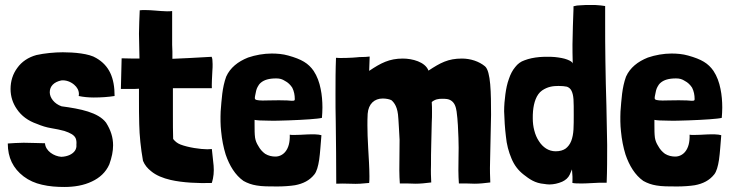

<svg xmlns="http://www.w3.org/2000/svg" viewBox="-20 -728 2912 764"><path d="M236 16C275 16 313 10 346 -6C376 -20 401 -42 415 -74C425 -102 430 -126 430 -150C430 -181 421 -210 402 -240C371 -281 300 -295 225 -305C196 -315 178 -339 178 -361C178 -385 195 -402 224 -408C242 -410 261 -403 275 -391C287 -381 294 -368 294 -354C294 -352 294 -349 293 -346C312 -342 332 -340 353 -340C383 -340 411 -342 436 -346C436 -418 415 -467 363 -497C335 -515 274 -520 230 -520C197 -520 156 -516 125 -509C92 -500 66 -482 49 -458C31 -434 22 -405 22 -374C22 -344 31 -317 47 -294C65 -267 92 -247 127 -235C146 -227 165 -221 184 -218C203 -215 221 -211 236 -207C260 -199 275 -191 281 -178C284 -171 285 -162 284 -152C285 -144 283 -135 278 -128C269 -115 250 -105 224 -104C195 -106 161 -127 159 -158C135 -158 108 -160 74 -160C51 -160 30 -158 11 -157C11 -101 32 -58 74 -26C95 -10 120 1 147 7C176 14 207 16 236 16Z M823 0C830 -23 832 -45 830 -69C827 -100 827 -97 823 -135C818 -135 812 -134 805 -134C778 -134 729 -141 698 -153C685 -158 676 -166 669 -175C668 -205 668 -237 668 -272V-377H823C822 -388 824 -429 825 -445C826 -455 826 -465 826 -473C826 -487 825 -497 822 -502C788 -500 755 -498 732 -497C709 -496 687 -495 666 -494V-523L665 -550V-684C658 -683 651 -683 644 -683C628 -683 614 -685 597 -686C585 -687 570 -688 557 -688C550 -688 542 -688 536 -687C535 -671 533 -609 533 -594C533 -576 535 -511 535 -495C515 -495 498 -495 464 -496L461 -374H500C511 -374 522 -374 533 -375V-332C533 -299 533 -266 534 -234C535 -188 540 -139 549 -88C556 -71 567 -58 581 -47C601 -30 629 -19 659 -12C706 -1 773 2 823 0Z M1083 14C1109 14 1135 12 1154 9C1186 3 1212 -10 1231 -34C1240 -45 1246 -66 1250 -92C1254 -120 1256 -155 1259 -190C1246 -194 1224 -194 1201 -193C1183 -192 1165 -191 1150 -191C1143 -191 1138 -191 1133 -192C1134 -162 1128 -140 1116 -125C1106 -112 1091 -105 1076 -105C1062 -105 1048 -108 1035 -116C1024 -124 1015 -134 1008 -147C1001 -158 997 -168 995 -180C993 -195 993 -211 993 -233V-251C1003 -249 1021 -248 1044 -248C1069 -247 1099 -248 1128 -249C1187 -251 1247 -255 1261 -259C1262 -272 1263 -286 1263 -300C1263 -325 1261 -350 1256 -374C1251 -400 1242 -425 1228 -446C1207 -476 1181 -492 1127 -507C1106 -513 1083 -515 1061 -515C1030 -515 996 -509 967 -499C947 -491 929 -481 914 -468C900 -456 888 -441 880 -423C864 -379 862 -333 858 -284C857 -258 857 -231 860 -205C863 -173 869 -142 878 -113C893 -69 916 -31 949 -8C965 1 982 7 1001 10C1022 14 1053 14 1083 14ZM1141 -327C1132 -328 1117 -329 1090 -329C1060 -329 1039 -328 1025 -328C1014 -328 1007 -329 1002 -330C996 -331 994 -334 994 -338C994 -342 995 -346 996 -351C998 -362 1000 -373 1005 -382C1008 -388 1012 -394 1018 -399C1031 -410 1050 -416 1079 -416C1094 -416 1103 -413 1114 -406C1126 -400 1136 -390 1143 -379C1150 -365 1153 -350 1153 -334C1153 -328 1152 -327 1141 -327Z M1318 3C1349 1 1395 5 1413 3L1449 0C1450 -7 1450 -16 1450 -27C1450 -60 1447 -105 1445 -140C1443 -176 1442 -202 1442 -229C1442 -244 1442 -258 1443 -275C1446 -315 1470 -336 1503 -336C1517 -336 1531 -333 1538 -329C1549 -319 1563 -302 1565 -257C1565 -261 1570 -177 1570 -172C1570 -148 1569 -64 1569 -50C1569 -31 1570 -13 1571 2C1594 2 1615 2 1634 3C1652 3 1673 1 1696 -2C1695 -22 1694 -45 1695 -72C1695 -98 1695 -125 1696 -154C1697 -182 1697 -211 1698 -240C1699 -255 1699 -269 1699 -282C1699 -296 1699 -309 1698 -322C1711 -333 1725 -335 1739 -335C1745 -335 1752 -335 1758 -334C1773 -332 1784 -323 1790 -310C1797 -295 1798 -275 1800 -257C1801 -247 1801 -238 1802 -230C1804 -190 1805 -164 1805 -140C1805 -112 1804 -88 1804 -50C1804 -31 1805 -13 1806 2C1829 2 1850 2 1869 3C1887 3 1908 1 1931 -2C1930 -25 1929 -51 1930 -81C1931 -107 1933 -243 1934 -271C1934 -358 1933 -444 1910 -464C1886 -484 1852 -495 1818 -495C1763 -495 1732 -478 1685 -447C1672 -482 1620 -495 1583 -495C1529 -495 1495 -477 1449 -446L1451 -503C1428 -500 1412 -502 1401 -500C1384 -498 1330 -496 1317 -498C1315 -450 1315 -402 1315 -355C1315 -317 1315 -280 1316 -243C1317 -161 1318 -79 1318 3Z M2166 6C2183 6 2201 2 2217 -5C2230 -11 2241 -20 2247 -33L2256 -54L2258 -25V-9C2258 -6 2257 -1 2258 0C2268 2 2279 2 2290 2C2302 2 2314 2 2326 1C2351 -1 2373 -1 2394 -1C2396 -50 2396 -100 2396 -151C2395 -202 2394 -254 2393 -308C2391 -364 2390 -425 2389 -484C2388 -540 2388 -594 2388 -638V-704C2377 -706 2365 -707 2350 -708H2309C2296 -707 2285 -707 2276 -706L2262 -703V-692C2261 -679 2258 -570 2258 -551C2258 -532 2258 -506 2259 -475C2258 -481 2250 -486 2237 -491C2224 -496 2207 -499 2188 -501C2179 -502 2169 -502 2158 -502C2148 -502 2138 -502 2127 -501C2105 -499 2085 -495 2067 -488C2052 -483 2040 -474 2030 -461C2019 -448 2011 -432 2005 -414C1998 -395 1994 -375 1991 -353C1988 -331 1986 -308 1986 -285C1987 -252 1989 -219 1993 -186C1996 -153 2004 -124 2015 -98C2026 -71 2042 -50 2064 -33C2086 -16 2108 1 2146 4C2152 5 2159 6 2166 6ZM2191 -126C2177 -126 2164 -130 2153 -137C2142 -144 2132 -154 2124 -167C2116 -179 2110 -193 2106 -209C2102 -224 2100 -240 2100 -257C2100 -266 2100 -276 2101 -286C2104 -319 2114 -352 2137 -368C2159 -383 2180 -386 2202 -386C2216 -386 2227 -385 2236 -383C2244 -380 2250 -375 2254 -367C2258 -359 2261 -348 2262 -333C2263 -318 2263 -297 2263 -271C2263 -250 2263 -230 2262 -213C2261 -195 2258 -180 2253 -167C2248 -154 2240 -144 2231 -137C2221 -130 2208 -126 2191 -126Z M2674 14C2700 14 2726 12 2745 9C2777 3 2803 -10 2822 -34C2831 -45 2837 -66 2841 -92C2845 -120 2847 -155 2850 -190C2837 -194 2815 -194 2792 -193C2774 -192 2756 -191 2741 -191C2734 -191 2729 -191 2724 -192C2725 -162 2719 -140 2707 -125C2697 -112 2682 -105 2667 -105C2653 -105 2639 -108 2626 -116C2615 -124 2606 -134 2599 -147C2592 -158 2588 -168 2586 -180C2584 -195 2584 -211 2584 -233V-251C2594 -249 2612 -248 2635 -248C2660 -247 2690 -248 2719 -249C2778 -251 2838 -255 2852 -259C2853 -272 2854 -286 2854 -300C2854 -325 2852 -350 2847 -374C2842 -400 2833 -425 2819 -446C2798 -476 2772 -492 2718 -507C2697 -513 2674 -515 2652 -515C2621 -515 2587 -509 2558 -499C2538 -491 2520 -481 2505 -468C2491 -456 2479 -441 2471 -423C2455 -379 2453 -333 2449 -284C2448 -258 2448 -231 2451 -205C2454 -173 2460 -142 2469 -113C2484 -69 2507 -31 2540 -8C2556 1 2573 7 2592 10C2613 14 2644 14 2674 14ZM2732 -327C2723 -328 2708 -329 2681 -329C2651 -329 2630 -328 2616 -328C2605 -328 2598 -329 2593 -330C2587 -331 2585 -334 2585 -338C2585 -342 2586 -346 2587 -351C2589 -362 2591 -373 2596 -382C2599 -388 2603 -394 2609 -399C2622 -410 2641 -416 2670 -416C2685 -416 2694 -413 2705 -406C2717 -400 2727 -390 2734 -379C2741 -365 2744 -350 2744 -334C2744 -328 2743 -327 2732 -327Z"/></svg>

Font: Londrina Solid CC
Style: CC
Weight: 400
Designer: Marcelo Magalhaes
Foundry: Tipos Pereira
Version: Version 1.003;FEAKit 1.0